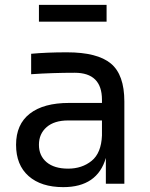

<svg xmlns="http://www.w3.org/2000/svg" viewBox="-20 -755 615 789"><path d="M418 -666H140V-735H418ZM240 14Q149 14 97.5 -31.5Q46 -77 46 -160Q46 -244 102.5 -288Q159 -332 264 -332H399V-345Q399 -456 287 -456Q196 -456 108 -450V-534Q172 -540 255 -540Q380 -540 435.5 -494Q491 -448 491 -338V0H415V-106Q380 14 240 14ZM399 -198V-260H260Q203 -260 171.5 -232.5Q140 -205 140 -160Q140 -115 171.5 -88.5Q203 -62 260 -62Q317 -62 356.5 -94Q396 -126 399 -198Z"/></svg>

Font: Sora
Style: Regular
Weight: 400
Designer: Jonathan Barnbrook, Julián Moncada
Foundry: Barnbrook Fonts
Version: Version 2.000